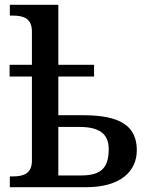

<svg xmlns="http://www.w3.org/2000/svg" viewBox="-20 -780 637 800"><path d="M21 0H339C482 0 550 -66 550 -154C550 -278 443 -300 320 -300H223V-461H372V-510H223V-760H21V-715H34C79 -715 113 -703 113 -648V-510H20V-461H113V-111C113 -57 79 -45 34 -45H21ZM223 -49V-251H312C390 -251 433 -225 433 -159C433 -79 400 -49 318 -49Z"/></svg>

Font: Noto Serif Thai Medium
Style: Regular
Weight: 500
Designer: Monotype Design Team
Foundry: Monotype Imaging Inc.
Version: Version 1.901;PS 001.901;hotconv 1.0.88;makeotf.lib2.5.64775